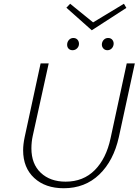

<svg xmlns="http://www.w3.org/2000/svg" viewBox="-20 -995 737 1021"><path d="M103 -196Q103 -227 111 -265L196 -658H239L154 -272Q147 -240 147 -206Q147 -123 197 -76Q247 -29 329 -29Q423 -29 484 -90.5Q545 -152 568 -260L654 -658H697L612 -266Q584 -140 508 -67Q432 6 319 6Q221 6 162 -48.5Q103 -103 103 -196ZM337 -757Q337 -772 346.5 -782.5Q356 -793 370 -793Q384 -793 392 -784Q400 -775 400 -762Q400 -748 390 -738Q380 -728 366 -728Q353 -728 345 -736Q337 -744 337 -757ZM522 -763Q524 -776 533 -784.5Q542 -793 555 -793Q570 -793 578 -782.5Q586 -772 584 -758Q582 -745 573 -736.5Q564 -728 551 -728Q537 -728 528.5 -738.5Q520 -749 522 -763ZM652 -953 468 -834 333 -954 353 -975 475 -876 639 -975Z"/></svg>

Font: Ysabeau Light
Style: Italic
Weight: 300
Italic angle: -12°
Designer: Christian Thalmann (Catharsis Fonts)
Version: Version 0.003